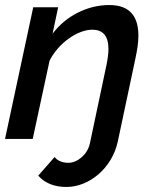

<svg xmlns="http://www.w3.org/2000/svg" viewBox="-20 -552 614 763"><path d="M132 146C159 177 198 191 244 191C334 191 425 117 448 11L518 -319C525 -352 530 -382 530 -410C530 -481 501 -532 414 -532C327 -532 241 -488 189 -418L211 -523H112L0 0H110L177 -311C213 -382 289 -434 347 -434C388 -434 411 -410 411 -357C411 -339 408 -318 403 -293L337 19C327 63 287 95 252 95C230 95 209 88 197 72Z"/></svg>

Font: FIGSv2-sans-serif SmBold Italic
Style: Regular
Weight: 600
Italic angle: -12°
Designer: Matt McInerney, Pablo Impallari, Rodrigo Fuenzalida
Foundry: Matt McInerney, Pablo Impallari, Rodrigo Fuenzalida
Version: Version 4.020;hotconv 1.0.109;makeotfexe 2.5.65596